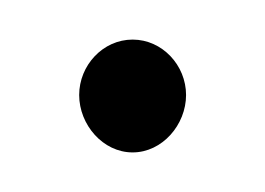

<svg xmlns="http://www.w3.org/2000/svg" viewBox="-20 -154 134 97"><path d="M20 -106C20 -91 32 -77 47 -77C62 -77 74 -91 74 -106C74 -121 62 -134 47 -134C32 -134 20 -121 20 -106Z"/></svg>

Font: Hussar Tani
Style: Dwa
Weight: 700
Foundry: Cannot Into Space Fonts
Version: Version 0.92